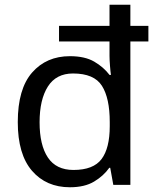

<svg xmlns="http://www.w3.org/2000/svg" viewBox="-20 -780 657 810"><path d="M275 10Q175 10 115 -59.5Q55 -129 55 -265Q55 -405 115.5 -474Q176 -543 275 -543Q338 -543 377.5 -520Q417 -497 442 -464H448Q446 -477 444 -502.5Q442 -528 442 -544V-605H229V-671H442V-760H530V-671H606V-605H530V0H458L445 -72H441Q417 -38 377 -14Q337 10 275 10ZM290 -63Q374 -63 408.5 -109Q443 -155 443 -248V-265Q443 -366 410 -418Q377 -470 288 -470Q217 -470 182 -415Q147 -360 147 -264Q147 -168 182 -115.5Q217 -63 290 -63Z"/></svg>

Font: Noto Sans Zanabazar Square
Style: Regular
Weight: 400
Version: Version 2.005; ttfautohint (v1.8.4.7-5d5b)